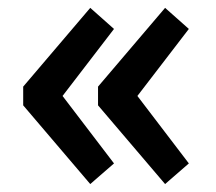

<svg xmlns="http://www.w3.org/2000/svg" viewBox="-20 -509 540 481"><path d="M225.6 -245.1V-292L393.6 -489.3L453.1 -436.5L324.2 -268.6L453.1 -99.6L393.6 -47.9ZM38.1 -245.1V-292L206.1 -489.3L265.6 -436.5L136.7 -268.6L265.6 -99.6L206.1 -47.9Z"/></svg>

Font: Reddit Sans Vanilla
Style: Bold
Weight: 700
Designer: Stephen Hutchings
Foundry: Reddit
Version: Version 1.013